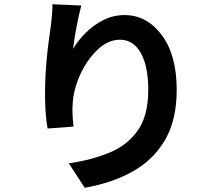

<svg xmlns="http://www.w3.org/2000/svg" viewBox="-20 -825 1040 904"><path d="M227 -805 363 -799Q352 -760 340.5 -699.5Q329 -639 324 -595Q347 -634 383 -670Q419 -706 465.5 -730Q512 -754 567 -754Q671 -754 741.5 -660Q812 -566 812 -402Q812 -262 758.5 -168.5Q705 -75 608 -19.5Q511 36 379 59L304 -56Q414 -72 498 -107.5Q582 -143 630 -212.5Q678 -282 678 -401Q678 -515 642.5 -576.5Q607 -638 545 -638Q487 -638 437 -589Q387 -540 356 -470Q325 -400 322 -333Q319 -295 326 -229L204 -220Q192 -286 192 -385Q192 -523 219 -701Q227 -763 227 -805Z"/></svg>

Font: Source Han Sans CN Bold
Style: Bold
Weight: 700
Designer: Ryoko NISHIZUKA 西塚涼子 (kana & ideographs); Paul D. Hunt (Latin, Greek & Cyrillic); Wenlong ZHANG 张文龙 (bopomofo); Sandoll 
Foundry: Adobe Systems Incorporated
Version: Version 1.00;May 30, 2023;FontCreator 11.5.0.2422 32-bit